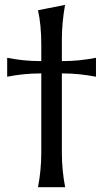

<svg xmlns="http://www.w3.org/2000/svg" viewBox="-20 -777 428 797"><path d="M137.7 0Q151.4 -70.3 151.4 -143.6V-472.2H146.5Q79.1 -472.2 9.8 -458.5V-537.1Q78.6 -523.4 146.5 -523.4H151.4V-589.8Q151.4 -674.3 137.7 -734.4L250 -756.8Q236.8 -681.2 236.8 -614.7V-523.4H241.7Q308.1 -523.4 378.4 -537.1V-458.5Q307.6 -472.2 241.7 -472.2H236.8V-143.6Q236.8 -69.8 250.5 0Z"/></svg>

Font: Classica
Style: Book
Weight: 400
Designer: Wojciech Kalinowski "wmk69" (wmk69@o2.pl)
Foundry: Wojciech Kalinowski "wmk69" (wmk69@o2.pl)
Version: Version 2.1.1; 2021-05-14